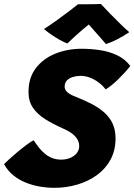

<svg xmlns="http://www.w3.org/2000/svg" viewBox="-34 -914 660 943"><path d="M232.5 8.5Q198 8.5 162.5 2.5Q127 -3.5 93.5 -16.8Q60 -30 32.2 -52.2Q4.5 -74.5 -14 -107.5Q-9.5 -113 8.5 -129.5Q26.5 -146 50 -165.8Q73.5 -185.5 95.8 -202.2Q118 -219 131.5 -225Q144.5 -205 158.2 -187.8Q172 -170.5 188.2 -157.5Q204.5 -144.5 224 -137.2Q243.5 -130 267 -130Q291 -130 311 -138.5Q331 -147 343 -162Q355 -177 355 -196Q355 -211 348.2 -225.5Q341.5 -240 324 -254.8Q306.5 -269.5 273 -284Q225 -305.5 187.2 -329.2Q149.5 -353 127.8 -384.8Q106 -416.5 106 -462.5Q106 -532 142 -579.2Q178 -626.5 237.8 -650.5Q297.5 -674.5 367.5 -674.5Q412 -674.5 457 -667.8Q502 -661 541 -642.8Q580 -624.5 606 -590Q580.5 -557.5 546.2 -524.2Q512 -491 485 -475Q468.5 -496 448 -510.8Q427.5 -525.5 405.5 -533.5Q383.5 -541.5 362 -541.5Q343 -541.5 324.8 -536.2Q306.5 -531 295 -519.2Q283.5 -507.5 283.5 -489Q283.5 -478.5 289.5 -469.5Q295.5 -460.5 307.5 -453Q319.5 -445.5 337 -439Q380.5 -422 416.5 -403.2Q452.5 -384.5 478.8 -361Q505 -337.5 519.2 -306.8Q533.5 -276 533.5 -234.5Q533.5 -175.5 509 -130.2Q484.5 -85 442.2 -54.2Q400 -23.5 345.8 -7.5Q291.5 8.5 232.5 8.5ZM461.5 -894.5Q480.5 -873.5 508 -845.5Q535.5 -817.5 561.2 -792.5Q587 -767.5 601 -756Q572.5 -736.5 541.5 -720.8Q510.5 -705 486.5 -697.5Q473.5 -712.5 459.2 -728.8Q445 -745 431.8 -760Q418.5 -775 409 -785.8Q399.5 -796.5 396 -801H411Q405.5 -796.5 392.8 -786.2Q380 -776 363.8 -761.8Q347.5 -747.5 330 -731.8Q312.5 -716 297 -700.5Q282 -705.5 260.5 -717.5Q239 -729.5 218 -744Q197 -758.5 182 -771.5Q212.5 -791 247.5 -816.2Q282.5 -841.5 310.8 -863Q339 -884.5 349 -893Q358.5 -893 381 -893Q403.5 -893 426.8 -893.5Q450 -894 461.5 -894.5Z"/></svg>

Font: Grandstander Thin ExtraBold
Style: Italic
Weight: 800
Italic angle: -15°
Version: Version 1.200